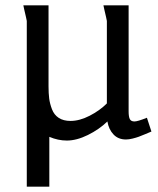

<svg xmlns="http://www.w3.org/2000/svg" viewBox="-20 -517 595 724"><path d="M534 -73 551 -21Q544 -18 528.5 -11.5Q513 -5 503.5 -1.5Q494 2 480 5.5Q466 9 455 9Q426 9 408 -10Q390 -29 385 -59Q354 -29 311.5 -8Q269 13 232 13Q199 13 166 -1V187H81V-438Q81 -439 78 -452.5Q75 -466 71.5 -480.5Q68 -495 68 -497H163V-191Q163 -165 165.5 -145.5Q168 -126 176 -105Q184 -84 201.5 -72.5Q219 -61 246 -61Q280 -61 318 -80.5Q356 -100 383 -127V-438Q383 -439 380 -452.5Q377 -466 373.5 -480.5Q370 -495 370 -497H465V-97Q465 -77 469.5 -68Q474 -59 487 -59Q499 -59 534 -73Z"/></svg>

Font: Rosario
Style: Regular
Weight: 400
Designer: Hector Gatti
Foundry: Omnibus-Type
Version: Version 1.004